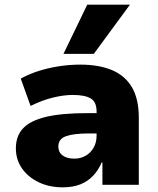

<svg xmlns="http://www.w3.org/2000/svg" viewBox="-20 -792 677 823"><path d="M249 11Q191 11 145.5 -11Q100 -33 74 -70.5Q48 -108 48 -156Q48 -209 79 -242Q110 -275 177 -291Q244 -307 352 -307H416V-220H361Q328 -220 303.5 -217Q279 -214 262.5 -208Q246 -202 238 -191Q230 -180 230 -164Q230 -140 248 -126Q266 -112 299 -112Q325 -112 346.5 -124Q368 -136 381 -158.5Q394 -181 394 -210V-314Q394 -355 369 -370Q344 -385 292 -385Q254 -385 208 -374Q162 -363 111 -338L69 -455Q105 -475 146.5 -488Q188 -501 233 -508Q278 -515 324 -515Q404 -515 460 -491.5Q516 -468 545.5 -418Q575 -368 575 -287V0H419V-96H416Q402 -63 379.5 -39Q357 -15 325 -2Q293 11 249 11ZM252 -561 354 -772H537L382 -561Z"/></svg>

Font: Nunito Sans 8pt Black
Style: Regular
Weight: 900
Version: Version 3.101;gftools[0.9.27]